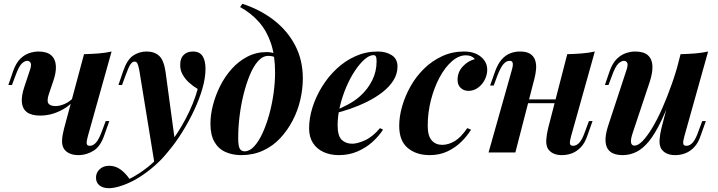

<svg xmlns="http://www.w3.org/2000/svg" viewBox="-20 -802 3775 1010"><path d="M373 -279Q355 -255 326.5 -236Q298 -217 263.5 -205.5Q229 -194 191 -194Q145 -194 121.5 -212Q98 -230 95 -263.5Q92 -297 108 -345L137 -432Q147 -461 141 -471.5Q135 -482 123 -482Q110 -482 94.5 -467.5Q79 -453 61 -403L43 -355H24L49 -428Q64 -470 86 -492Q108 -514 133.5 -522.5Q159 -531 182 -531Q227 -531 249.5 -511Q272 -491 274 -455Q276 -419 259 -372L238 -310Q225 -272 234.5 -258Q244 -244 273 -244Q294 -244 320.5 -255.5Q347 -267 369 -291ZM442 -85Q435 -60 436 -47.5Q437 -35 453 -35Q470 -35 485.5 -52.5Q501 -70 517 -114L536 -165H555L528 -89Q508 -31 471 -8.5Q434 14 394 14Q365 14 345.5 5Q326 -4 316 -20Q305 -38 306.5 -65Q308 -92 317 -126L422 -517Q463 -518 499.5 -521Q536 -524 567 -531Z M900 -61 793 60 713 -431Q708 -458 703 -468Q698 -478 687 -478Q677 -478 667 -464.5Q657 -451 640 -404L622 -355H603L628 -428Q649 -489 681 -510Q713 -531 751 -531Q792 -531 817 -508.5Q842 -486 851 -423ZM661 139Q708 116 758 76.5Q808 37 860 -30Q916 -99 958 -179.5Q1000 -260 1020 -334Q996 -348 974.5 -367.5Q953 -387 940 -411Q927 -435 928 -463Q928 -495 946 -513Q964 -531 995 -531Q1030 -531 1045.5 -507Q1061 -483 1061 -440Q1061 -393 1045 -337Q1029 -281 1001 -221.5Q973 -162 938 -106Q903 -50 864 -4Q833 35 794.5 69Q756 103 713.5 130Q671 157 625 173Q603 181 585 184.5Q567 188 554 188Q522 188 503.5 173.5Q485 159 485 132Q485 106 504.5 88Q524 70 554 70Q586 70 612.5 88.5Q639 107 661 139Z M1427 -421Q1427 -510 1405 -575Q1383 -640 1342 -686.5Q1301 -733 1243 -765L1255 -782Q1348 -752 1420 -696.5Q1492 -641 1532.5 -563.5Q1573 -486 1573 -390Q1573 -335 1560 -278Q1547 -221 1520 -169Q1493 -117 1454.5 -75.5Q1416 -34 1364 -10Q1312 14 1249 14Q1203 14 1166 -2.5Q1129 -19 1108 -55.5Q1087 -92 1087 -151Q1087 -197 1100 -248Q1113 -299 1137.5 -348.5Q1162 -398 1198 -438.5Q1234 -479 1280.5 -503.5Q1327 -528 1382 -528Q1411 -528 1427.5 -519Q1444 -510 1459 -494L1452 -482Q1443 -495 1426 -501.5Q1409 -508 1391 -508Q1362 -508 1337.5 -480.5Q1313 -453 1294 -407Q1275 -361 1261 -304.5Q1247 -248 1240 -189Q1233 -130 1233 -77Q1233 -35 1241 -20.5Q1249 -6 1267 -6Q1293 -6 1317 -32Q1341 -58 1361 -101.5Q1381 -145 1396 -199Q1411 -253 1419 -310.5Q1427 -368 1427 -421Z M1734 -217Q1775 -233 1812 -253Q1849 -273 1875 -297Q1914 -332 1937.5 -378.5Q1961 -425 1961 -479Q1961 -499 1957 -505.5Q1953 -512 1945 -512Q1923 -512 1897.5 -489.5Q1872 -467 1847 -429.5Q1822 -392 1801.5 -344Q1781 -296 1768.5 -244Q1756 -192 1756 -143Q1756 -87 1777.5 -66.5Q1799 -46 1833 -46Q1860 -46 1900 -64Q1940 -82 1979 -128L1995 -120Q1974 -87 1940 -56Q1906 -25 1861 -5.5Q1816 14 1763 14Q1718 14 1682.5 -2Q1647 -18 1626.5 -49.5Q1606 -81 1606 -127Q1606 -180 1623.5 -236Q1641 -292 1673 -344.5Q1705 -397 1750 -439.5Q1795 -482 1850 -506.5Q1905 -531 1967 -531Q2011 -531 2041 -511.5Q2071 -492 2071 -452Q2071 -413 2049.5 -379Q2028 -345 1992 -317Q1956 -289 1911.5 -267Q1867 -245 1820.5 -229Q1774 -213 1733 -204Z M2430 -511Q2393 -511 2357 -479.5Q2321 -448 2292.5 -395Q2264 -342 2247 -276Q2230 -210 2230 -140Q2230 -87 2251 -63.5Q2272 -40 2306 -40Q2338 -40 2371 -59Q2404 -78 2438 -128L2458 -120Q2438 -87 2406.5 -56Q2375 -25 2333.5 -5.5Q2292 14 2240 14Q2170 14 2125 -23.5Q2080 -61 2080 -140Q2080 -189 2095.5 -243Q2111 -297 2140 -348.5Q2169 -400 2211 -441Q2253 -482 2306 -506.5Q2359 -531 2421 -531Q2476 -531 2509.5 -503.5Q2543 -476 2543 -435Q2543 -408 2530 -382.5Q2517 -357 2494.5 -340.5Q2472 -324 2444 -324Q2420 -324 2403.5 -339.5Q2387 -355 2387 -382Q2387 -423 2414.5 -452.5Q2442 -482 2478 -491Q2470 -501 2458.5 -506Q2447 -511 2430 -511Z M2686 -279H2956V-259H2686ZM2691 0H2550L2672 -432Q2676 -446 2677.5 -457Q2679 -468 2675.5 -475Q2672 -482 2661 -482Q2643 -482 2628 -464.5Q2613 -447 2596 -403L2577 -352H2558L2585 -428Q2599 -466 2618.5 -488.5Q2638 -511 2662.5 -521Q2687 -531 2716 -531Q2751 -531 2770 -518Q2789 -505 2795.5 -484Q2802 -463 2800 -438.5Q2798 -414 2792 -391ZM2984 -85Q2977 -60 2978 -47.5Q2979 -35 2995 -35Q3013 -35 3028.5 -52.5Q3044 -70 3059 -114L3078 -165H3097L3070 -89Q3057 -50 3035.5 -27.5Q3014 -5 2988.5 4.5Q2963 14 2936 14Q2909 14 2890.5 5Q2872 -4 2862 -20Q2852 -39 2853.5 -65.5Q2855 -92 2863 -126L2964 -517Q3005 -518 3041.5 -521Q3078 -524 3109 -531Z M3531 -351Q3494 -241 3460 -169.5Q3426 -98 3393.5 -58.5Q3361 -19 3327 -2.5Q3293 14 3255 14Q3213 14 3190.5 -4Q3168 -22 3165.5 -56Q3163 -90 3178 -137L3275 -432Q3285 -461 3279.5 -471.5Q3274 -482 3262 -482Q3249 -482 3233 -467.5Q3217 -453 3199 -403L3181 -355H3162L3187 -428Q3202 -470 3224.5 -492Q3247 -514 3272.5 -522.5Q3298 -531 3321 -531Q3366 -531 3388 -511.5Q3410 -492 3412 -456.5Q3414 -421 3398 -372L3308 -102Q3286 -36 3318 -36Q3337 -36 3361 -61Q3385 -86 3411.5 -130Q3438 -174 3464 -233Q3490 -292 3514 -360Q3538 -428 3556 -499ZM3580 -85Q3573 -60 3574 -47.5Q3575 -35 3591 -35Q3609 -35 3624.5 -52.5Q3640 -70 3655 -114L3674 -165H3693L3666 -89Q3653 -50 3631.5 -27.5Q3610 -5 3584.5 4.5Q3559 14 3532 14Q3505 14 3486.5 5Q3468 -4 3458 -20Q3448 -39 3449.5 -65.5Q3451 -92 3459 -126L3560 -517Q3601 -518 3637.5 -521Q3674 -524 3705 -531Z"/></svg>

Font: Playfair Display
Style: Bold Italic
Weight: 700
Italic angle: -14°
Designer: Claus Eggers Sørensen
Foundry: Claus Eggers Sørensen
Version: Version 1.203